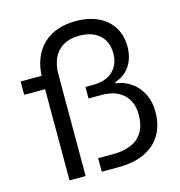

<svg xmlns="http://www.w3.org/2000/svg" viewBox="-109 -836 872 932"><g transform="rotate(-15 327.0 -369.5)"><path d="M126 0V-506Q126 -566 143.5 -610Q161 -654 191.5 -682.5Q222 -711 263.5 -725Q305 -739 353 -739Q420 -739 467.5 -716Q515 -693 540.5 -651.5Q566 -610 566 -555Q566 -520 555 -489.5Q544 -459 521 -436.5Q498 -414 464 -403V-397Q507 -392 541.5 -367.5Q576 -343 595.5 -304Q615 -265 615 -214Q615 -149 587.5 -101Q560 -53 505.5 -26.5Q451 0 371 0H288V-68H363Q417 -68 455.5 -85Q494 -102 513.5 -136Q533 -170 533 -221Q533 -286 494 -323Q455 -360 384 -360H318V-418H355Q421 -418 456 -451.5Q491 -485 491 -541Q491 -599 454.5 -632.5Q418 -666 353 -666Q283 -666 245 -625Q207 -584 207 -509V0ZM21 -458V-525H171V-458Z"/></g></svg>

Font: Mona Sans ExtraLight
Style: Regular
Weight: 400
Version: Version 2.000